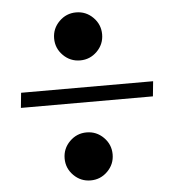

<svg xmlns="http://www.w3.org/2000/svg" viewBox="-49 -678 678 747"><g transform="rotate(-5 290.0 -304.0)"><path d="M209.2 -472.4Q181.6 -500 181.6 -538.6Q181.6 -577.1 209.2 -604.7Q236.8 -632.3 275.4 -632.3Q314 -632.3 341.6 -604.7Q369.1 -577.1 369.1 -538.6Q369.1 -500 341.6 -472.4Q314 -444.8 275.4 -444.8Q236.8 -444.8 209.2 -472.4ZM209.2 -3.7Q181.6 -31.2 181.6 -69.8Q181.6 -108.4 209.2 -136Q236.8 -163.6 275.4 -163.6Q314 -163.6 341.6 -136Q369.1 -108.4 369.1 -69.8Q369.1 -31.2 341.6 -3.7Q314 23.9 275.4 23.9Q236.8 23.9 209.2 -3.7ZM544.9 -280.8H29.3L35.2 -339.4H550.8Z"/></g></svg>

Font: itsadzoke
Style: Regular
Weight: 700
Width: 7
Version: Version 0.45